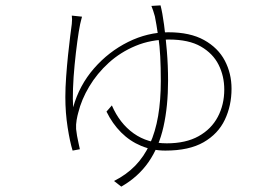

<svg xmlns="http://www.w3.org/2000/svg" viewBox="-20 -619 1040 714"><path d="M285 -557Q284 -553 282 -545.5Q280 -538 278 -529Q273 -505 267.5 -464.5Q262 -424 257.5 -378Q253 -332 251.5 -290Q250 -248 252 -220Q275 -302 329.5 -364.5Q384 -427 456.5 -463Q529 -499 606 -499Q687 -499 739 -470Q791 -441 816 -393.5Q841 -346 841 -289Q841 -226 816 -173.5Q791 -121 737 -90Q683 -59 595 -59Q547 -59 505 -76.5Q463 -94 430.5 -126.5Q398 -159 376 -204L396 -227Q425 -160 477 -123Q529 -86 600 -86Q671 -86 718.5 -112.5Q766 -139 790 -184.5Q814 -230 814 -286Q814 -336 793 -378Q772 -420 727 -446Q682 -472 608 -472Q541 -472 484.5 -448.5Q428 -425 384.5 -385.5Q341 -346 312 -297.5Q283 -249 271 -200Q268 -190 265 -173Q262 -156 263 -139Q264 -128 266.5 -114Q269 -100 272 -87Q275 -74 277 -64L250 -59Q240 -91 231.5 -145.5Q223 -200 223 -258Q223 -293 226 -334Q229 -375 233 -414Q237 -453 241 -484Q245 -515 247 -530Q248 -540 248 -547Q248 -554 247 -561ZM577 -599Q584 -572 590 -527.5Q596 -483 600.5 -429.5Q605 -376 605 -319Q605 -224 588 -148Q571 -72 532.5 -16.5Q494 39 431 75L404 54Q450 31 483 -3Q516 -37 537 -83Q558 -129 568 -187.5Q578 -246 578 -318Q578 -420 569.5 -477Q561 -534 556 -558Q553 -569 549.5 -579.5Q546 -590 543 -597Z"/></svg>

Font: Noto Sans KR Thin
Style: Regular
Weight: 100
Designer: Ryoko NISHIZUKA 西塚涼子 (kana, bopomofo & ideographs); Paul D. Hunt (Latin, Greek & Cyrillic); Sandoll Communications 산돌커뮤니
Foundry: Adobe
Version: Version 2.004-H2;hotconv 1.0.118;makeotfexe 2.5.65603